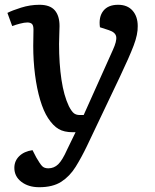

<svg xmlns="http://www.w3.org/2000/svg" viewBox="-20 -553 650 803"><path d="M344 57Q321 105 296.5 144.5Q272 184 236.5 207Q201 230 144 230Q99 230 69.5 207.5Q40 185 40 149Q40 120 60.5 100Q81 80 116 75L132 106Q147 132 156 141.5Q165 151 182 151Q206 151 223.5 134Q241 117 261 72L296 0H284Q248 0 225 -13.5Q202 -27 181 -59Q162 -88 148 -135Q134 -182 126.5 -240.5Q119 -299 119 -361Q119 -377 119.5 -395.5Q120 -414 120 -429Q120 -447 113.5 -453Q107 -459 94 -459Q82 -459 63 -454Q44 -449 31 -444L11 -499Q30 -509 68 -521Q106 -533 145 -533Q189 -533 209 -510Q229 -487 229 -444Q229 -427 228 -409.5Q227 -392 227 -369Q227 -287 237 -220Q247 -153 268 -109Q280 -86 289.5 -79Q299 -72 313 -72H330L452 -344Q469 -381 466 -399.5Q463 -418 435 -427L398 -439Q392 -482 412 -507.5Q432 -533 474 -533Q513 -533 534.5 -508.5Q556 -484 556 -444Q557 -410 539 -362.5Q521 -315 482 -233Z"/></svg>

Font: Literata 7pt Medium
Style: Italic
Weight: 500
Italic angle: -2°
Designer: Latin by Veronika Burian and Jose Scaglione. Greek by Irene Vlachou. Cyrillic by Vera Evstafieva
Foundry: TypeTogether
Version: Version 3.002